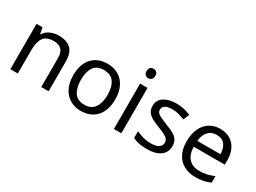

<svg xmlns="http://www.w3.org/2000/svg" viewBox="-45 -1345 2614 1964"><g transform="rotate(30 1262.0 -363.5)"><path d="M343 -546Q439 -546 488 -499.5Q537 -453 537 -349V0H450V-343Q450 -472 330 -472Q241 -472 207 -422Q173 -372 173 -278V0H85V-536H156L169 -463H174Q200 -505 246 -525.5Q292 -546 343 -546Z M1169 -269Q1169 -136 1101.5 -63Q1034 10 919 10Q848 10 792.5 -22.5Q737 -55 705 -117.5Q673 -180 673 -269Q673 -402 740 -474Q807 -546 922 -546Q995 -546 1050.5 -513.5Q1106 -481 1137.5 -419.5Q1169 -358 1169 -269ZM764 -269Q764 -174 801.5 -118.5Q839 -63 921 -63Q1002 -63 1040 -118.5Q1078 -174 1078 -269Q1078 -364 1040 -418Q1002 -472 920 -472Q838 -472 801 -418Q764 -364 764 -269Z M1353 -737Q1373 -737 1388.5 -723.5Q1404 -710 1404 -681Q1404 -653 1388.5 -639Q1373 -625 1353 -625Q1331 -625 1316 -639Q1301 -653 1301 -681Q1301 -710 1316 -723.5Q1331 -737 1353 -737ZM1396 -536V0H1308V-536Z M1915 -148Q1915 -70 1857 -30Q1799 10 1701 10Q1645 10 1604.5 1Q1564 -8 1533 -24V-104Q1565 -88 1610.5 -74.5Q1656 -61 1703 -61Q1770 -61 1800 -82.5Q1830 -104 1830 -140Q1830 -160 1819 -176Q1808 -192 1779.5 -208Q1751 -224 1698 -244Q1646 -264 1609 -284Q1572 -304 1552 -332Q1532 -360 1532 -404Q1532 -472 1587.5 -509Q1643 -546 1733 -546Q1782 -546 1824.5 -536.5Q1867 -527 1904 -510L1874 -440Q1840 -454 1803 -464Q1766 -474 1727 -474Q1673 -474 1644.5 -456.5Q1616 -439 1616 -409Q1616 -387 1629 -371.5Q1642 -356 1672.5 -341.5Q1703 -327 1754 -307Q1805 -288 1841 -268Q1877 -248 1896 -219.5Q1915 -191 1915 -148Z M2252 -546Q2321 -546 2370.5 -516Q2420 -486 2446.5 -431.5Q2473 -377 2473 -304V-251H2106Q2108 -160 2152.5 -112.5Q2197 -65 2277 -65Q2328 -65 2367.5 -74.5Q2407 -84 2449 -102V-25Q2408 -7 2368 1.5Q2328 10 2273 10Q2197 10 2138.5 -21Q2080 -52 2047.5 -113.5Q2015 -175 2015 -264Q2015 -352 2044.5 -415Q2074 -478 2127.5 -512Q2181 -546 2252 -546ZM2251 -474Q2188 -474 2151.5 -433.5Q2115 -393 2108 -321H2381Q2380 -389 2349 -431.5Q2318 -474 2251 -474Z"/></g></svg>

Font: Noto Sans Old Turkic
Style: Regular
Weight: 400
Designer: Monotype Design Team
Foundry: Monotype Imaging Inc.
Version: Version 2.003; ttfautohint (v1.8.4.7-5d5b)